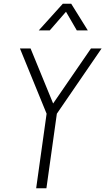

<svg xmlns="http://www.w3.org/2000/svg" viewBox="-20 -1010 565 1030"><path d="M174 0 230 -400 87 -750H144L274 -433H250L468 -750H525L285 -400L229 0ZM188 -847 317 -990H362L451 -847H392L334 -947L247 -847Z"/></svg>

Font: Mohave Light Light
Style: Italic
Weight: 300
Italic angle: -8°
Version: Version 2.003